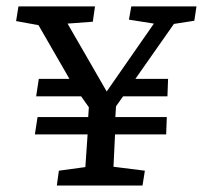

<svg xmlns="http://www.w3.org/2000/svg" viewBox="-20 -574 635 594"><path d="M100.1 -330.1H194.8L99.1 -496.1L29.8 -508.8L37.1 -554.2H273.9L267.1 -506.8L189 -501L310.1 -291L456.1 -501L378.9 -513.2L386.2 -554.2H587.9L581.1 -509.8L518.1 -500L398.9 -330.1H500L498 -275.9H360.8L338.9 -245.1L336.9 -211.9H496.1L494.1 -158.2H335.9L331.1 -58.1L428.2 -45.9L420.9 0H155.8L162.1 -45.9L244.1 -57.1L251 -158.2H87.9L96.2 -211.9H252.9L254.9 -242.2L231 -275.9H91.8Z"/></svg>

Font: Literata Book
Style: Italic
Weight: 400
Italic angle: -3°
Designer: Latin by Veronika Burian and Jose Scaglione. Greek by Irene Vlachou. Cyrillic by Vera Evstafieva
Foundry: TypeTogether
Version: Version 1.003;PS 001.003;hotconv 1.0.88;makeotf.lib2.5.64775